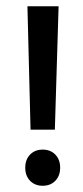

<svg xmlns="http://www.w3.org/2000/svg" viewBox="-20 -588 267 616"><path d="M168 -568 156 -172H78L68 -568ZM117 -108Q142 -108 157.5 -92Q173 -76 173 -50Q173 -24 157.5 -8Q142 8 117 8Q92 8 76.5 -8Q61 -24 61 -50Q61 -76 76.5 -92Q92 -108 117 -108Z"/></svg>

Font: Mukta Malar Medium
Style: Regular
Weight: 500
Designer: Aadarsh Rajan, Girish Dalvi, Yashodeep Gholap
Foundry: Ek Type
Version: Version 2.538;PS 1.000;hotconv 16.6.51;makeotf.lib2.5.65220;